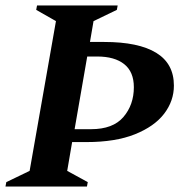

<svg xmlns="http://www.w3.org/2000/svg" viewBox="-34 -680 678 700"><path d="M395 -660 392 -644 307 -603 294 -527H346Q471 -527 535.5 -487.5Q600 -448 600 -368Q600 -312 564.5 -265.5Q529 -219 458 -190.5Q387 -162 281 -162H229L211 -57L286 -16L283 0H-14L-11 -16L74 -57L170 -603L98 -644L101 -660ZM320 -474H284L238 -209H298Q378 -209 416 -253.5Q454 -298 454 -362Q454 -418 419 -446Q384 -474 320 -474Z"/></svg>

Font: Spectral
Style: Bold Italic
Weight: 700
Italic angle: -10°
Designer: Jean-Baptiste Levee
Foundry: Production Type
Version: Version 2.001